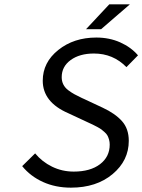

<svg xmlns="http://www.w3.org/2000/svg" viewBox="-20 -843 649 875"><path d="M372.1 -710 478 -823.2H571.8L440.9 -710ZM303.2 12.2Q232.9 12.2 175.8 -13.7Q118.7 -39.6 81.1 -85.9L140.1 -144Q171.9 -105.5 217.5 -83.3Q263.2 -61 315.9 -61Q391.6 -61 435.8 -94.7Q480 -128.4 480 -184.1Q480 -195.8 477.1 -206.3Q474.1 -216.8 470.2 -224.4Q466.3 -231.9 457.5 -240Q448.7 -248 442.6 -252.7Q436.5 -257.3 423.1 -264.6Q409.7 -272 402.6 -275.1Q395.5 -278.3 378.9 -286.1L291 -327.1Q174.8 -377.4 174.8 -475.1Q174.8 -558.6 245.6 -615.2Q316.4 -671.9 418.9 -671.9Q478.5 -671.9 527.8 -649.9Q577.1 -627.9 608.9 -590.8L556.2 -537.1Q495.6 -599.1 408.2 -599.1Q342.8 -599.1 302 -569.3Q261.2 -539.6 261.2 -491.2Q261.2 -472.7 268.8 -457.8Q276.4 -442.9 291 -431.9Q305.7 -420.9 319.6 -413.3Q333.5 -405.8 354 -396Q359.9 -393.6 362.8 -392.1L448.2 -352.1Q504.9 -325.7 535.9 -291Q566.9 -256.3 566.9 -201.2Q566.9 -111.3 493.2 -49.6Q419.4 12.2 303.2 12.2Z"/></svg>

Font: Office Code Pro Italic
Style: Regular
Weight: 400
Italic angle: -9°
Designer: Nathan Rutzky & Paul D. Hunt
Foundry: Adobe Systems Incorporated
Version: Version 1.004;PS 001.004;hotconv 1.0.70;makeotf.lib2.5.58329